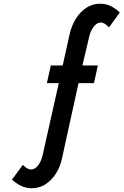

<svg xmlns="http://www.w3.org/2000/svg" viewBox="-20 -812 664 1032"><path d="M146 200Q188 201 222 180Q256 159 280 122Q304 85 314 36L402 -365H485L506 -460H423L458 -609Q466 -646 483.5 -668.5Q501 -691 522 -691Q531 -691 541 -685.5Q551 -680 566 -665L624 -745Q595 -771 572 -781Q549 -791 522 -792Q481 -793 447 -772Q413 -751 389 -713.5Q365 -676 354 -627L317 -460H253L232 -365H296L210 18Q202 55 185 77Q168 99 146 99Q137 99 127 93.5Q117 88 103 74L44 154Q73 178 96.5 188.5Q120 199 146 200Z"/></svg>

Font: Jost Medium
Style: Italic
Weight: 500
Italic angle: -5°
Version: Version 3.710